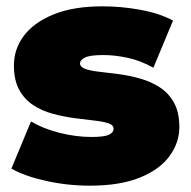

<svg xmlns="http://www.w3.org/2000/svg" viewBox="-20 -577 605 607"><path d="M264 10Q194 10 126 -5Q58 -20 16 -44L78 -193Q117 -170 168.5 -157Q220 -144 269 -144Q310 -144 324.5 -151Q339 -158 339 -170Q339 -182 322 -187.5Q305 -193 277 -196Q249 -199 215.5 -203.5Q182 -208 148 -217Q114 -226 86 -244Q58 -262 41 -292.5Q24 -323 24 -370Q24 -422 55.5 -464Q87 -506 149.5 -531.5Q212 -557 304 -557Q364 -557 424 -546Q484 -535 527 -512L465 -363Q423 -386 382.5 -394.5Q342 -403 307 -403Q264 -403 248.5 -395Q233 -387 233 -377Q233 -365 250 -359Q267 -353 295 -350Q323 -347 356.5 -342.5Q390 -338 423.5 -328.5Q457 -319 485 -301Q513 -283 530 -252.5Q547 -222 547 -175Q547 -126 516 -83.5Q485 -41 422 -15.5Q359 10 264 10Z"/></svg>

Font: Montserrat Thin Black
Style: Regular
Weight: 900
Version: Version 9.000